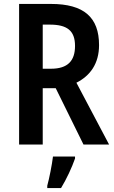

<svg xmlns="http://www.w3.org/2000/svg" viewBox="-20 -734 581 975"><path d="M239 -714H77V0H197V-286H263L404 0H534L368 -314C438 -349 483 -411 483 -505C483 -646 406 -714 239 -714ZM233 -609C320 -609 361 -579 361 -501C361 -426 325 -385 239 -385H197V-609ZM361 71V61H249C244 103 230 173 220 209V221H290C318 175 345 117 361 71Z"/></svg>

Font: Noto Sans Tamil Condensed SemiBold
Style: Regular
Weight: 600
Width: 3
Designer: Jelle Bosma - Monotype Design Team
Foundry: Monotype Imaging Inc.
Version: Version 2.004